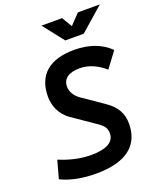

<svg xmlns="http://www.w3.org/2000/svg" viewBox="-163 -996 912 1105"><g transform="rotate(-20 293.0 -444.0)"><path d="M232.4 9.8C413.1 9.8 507.8 -60.5 507.8 -196.3C507.8 -256.3 484.9 -303.7 420.9 -347.7L294.4 -434.6C261.2 -457.5 245.1 -488.3 245.1 -517.6C245.1 -566.9 281.7 -592.8 350.1 -592.8C401.9 -592.8 454.1 -570.8 502 -528.8L572.8 -623.5C520.5 -675.8 445.8 -703.1 356 -703.1C203.6 -703.1 122.1 -633.8 122.1 -500.5C122.1 -448.2 143.6 -388.2 200.2 -349.1L341.3 -252C372.6 -230.5 385.3 -211.4 385.3 -182.1C385.3 -128.4 335.9 -100.6 241.7 -100.6C181.2 -100.6 115.2 -114.7 48.8 -142.6L18.6 -33.2C76.2 -4.9 149.4 9.8 232.4 9.8ZM326.7 -771.5H439.9L584.5 -898.4H450.2L390.6 -835.9L353.5 -898.4H227.1Z"/></g></svg>

Font: Cascadia Mono SemiBold
Style: Italic
Weight: 600
Italic angle: -10°
Monospace: yes
Designer: Aaron Bell
Foundry: Saja Typeworks
Version: Version 2404.023